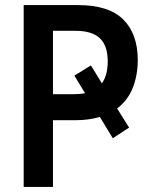

<svg xmlns="http://www.w3.org/2000/svg" viewBox="-20 -734 603 754"><path d="M73 0V-714H287Q407 -714 464 -657.5Q521 -601 521 -498Q521 -440 502 -390.5Q483 -341 440 -308L487 -233L423 -191L372 -275Q330 -262 278 -262H188V0ZM265 -364Q293 -364 314 -368L272 -437L337 -477L380 -407Q403 -438 403 -493Q403 -555 372 -584Q341 -613 277 -613H188V-364Z"/></svg>

Font: Noto Sans Mono SemiCondensed SemiBold
Style: Regular
Weight: 600
Width: 4
Designer: Monotype Design Team
Foundry: Monotype Imaging Inc.
Version: Version 2.014; ttfautohint (v1.8.4.7-5d5b)